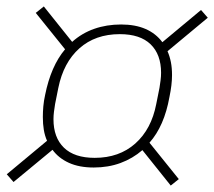

<svg xmlns="http://www.w3.org/2000/svg" viewBox="-20 -647 665 596"><path d="M271 -127Q226 -127 194 -141.5Q162 -156 143 -182L22 -82L1 -106L126 -210Q119 -226 116 -244Q113 -262 113 -284Q113 -300 114.5 -317Q116 -334 120 -352Q129 -397 144.5 -432.5Q160 -468 182 -494L91 -607L116 -627L204 -517Q234 -544 272.5 -557.5Q311 -571 356 -571Q400 -571 432 -557Q464 -543 484 -516L604 -616L625 -592L500 -488Q507 -472 510.5 -454Q514 -436 514 -414Q514 -399 512 -382Q510 -365 506 -346Q498 -301 482.5 -265.5Q467 -230 444 -204L535 -91L510 -71L422 -181Q392 -155 354 -141Q316 -127 271 -127ZM274 -157Q350 -157 400 -201.5Q450 -246 465 -324L475 -374Q477 -386 478.5 -398Q480 -410 480 -421Q480 -478 447.5 -509.5Q415 -541 352 -541Q276 -541 226.5 -497Q177 -453 161 -374L151 -324Q149 -312 147.5 -300Q146 -288 146 -277Q146 -220 178.5 -188.5Q211 -157 274 -157Z"/></svg>

Font: IBM Plex Sans ExtraLight
Style: Italic
Weight: 250
Italic angle: -11.31°
Designer: Mike Abbink, Paul van der Laan, Pieter van Rosmalen
Foundry: Bold Monday
Version: Version 3.201